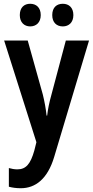

<svg xmlns="http://www.w3.org/2000/svg" viewBox="-20 -758 494 1018"><path d="M85 -678C85 -639 109 -618 140 -618C172 -618 196 -639 196 -678C196 -718 172 -738 140 -738C109 -738 85 -719 85 -678ZM257 -678C257 -639 280 -618 313 -618C345 -618 369 -639 369 -678C369 -718 345 -738 313 -738C281 -738 257 -719 257 -678ZM2 -543 173 -4 162 40C142 111 118 140 72 140C57 140 40 137 27 133V232C45 237 66 240 90 240C168 240 232 191 267 75L452 -543H329L253 -257C241 -214 234 -180 230 -145H227C223 -183 216 -220 207 -257L127 -543Z"/></svg>

Font: Noto Sans Sinhala UI Condensed SemiBold
Style: Regular
Weight: 600
Width: 3
Designer: Jelle Bosma - Monotype Design Team
Foundry: Monotype Imaging Inc.
Version: Version 2.006